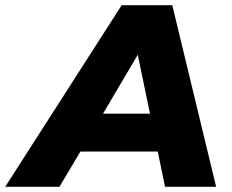

<svg xmlns="http://www.w3.org/2000/svg" viewBox="-88 -720 894 740"><path d="M-68 0 381 -700H576L745 0H548L520 -136H222L141 0ZM309 -282H490L443 -509Z"/></svg>

Font: Montserrat ExtraBold
Style: Italic
Weight: 800
Italic angle: -11.3°
Designer: Julieta Ulanovsky
Foundry: Julieta Ulanovsky
Version: Version 9.000; ttfautohint (v1.8.4.7-5d5b)